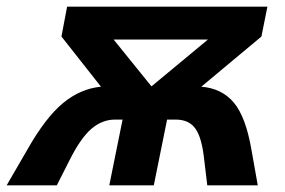

<svg xmlns="http://www.w3.org/2000/svg" viewBox="-66 -558 857 578"><path d="M-46 0 16 -107Q71 -204 123.5 -247.5Q176 -291 238 -297L119 -448L136 -538H739L721 -448L540 -297Q602 -292 638 -249Q674 -206 691 -107L710 0H558L549 -75Q542 -143 522.5 -170.5Q503 -198 463 -198H437L397 0H263L303 -198H280Q242 -198 209.5 -170.5Q177 -143 143 -75L105 0ZM390 -298 560 -439H276Z"/></svg>

Font: Montserrat
Style: Bold Italic
Weight: 700
Italic angle: -11.3°
Designer: Julieta Ulanovsky
Foundry: Julieta Ulanovsky
Version: Version 9.000; ttfautohint (v1.8.4.7-5d5b)